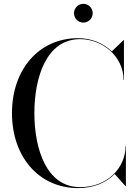

<svg xmlns="http://www.w3.org/2000/svg" viewBox="-20 -956 708 986"><path d="M360 -888C360 -861.5 381.5 -840 408 -840C434.5 -840 456 -861.5 456 -888C456 -914.5 434.5 -936.5 408 -936.5C381.5 -936.5 360 -914.5 360 -888ZM626.5 -205H624.5C624.5 -93 530.5 5 391.5 5C217.5 5 156.5 -193 156.5 -375C156.5 -557 217.5 -755 391.5 -755C505.5 -755 614.5 -667 614.5 -545H616.5V-750H614.5L554 -692C510.5 -734.5 449 -760 381.5 -760C178.5 -760 41.5 -598 41.5 -375C41.5 -152 178.5 10 381.5 10C459.5 10 525.5 -17.5 569 -62.5L624.5 0H626.5Z"/></svg>

Font: Bodoni* 96pt
Style: Regular
Weight: 400
Version: Version 2.3